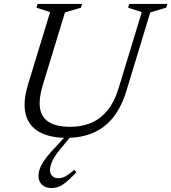

<svg xmlns="http://www.w3.org/2000/svg" viewBox="-20 -690 870 975"><path d="M197 -257Q176 -187.5 183.2 -140.5Q190.5 -93.5 228.8 -69.8Q267 -46 338 -46Q391.5 -46 438.5 -64.2Q485.5 -82.5 522.8 -125.8Q560 -169 583 -244.5L700 -628.5L630.5 -651L636.5 -670H830L824 -651L743 -627L623 -232Q597 -145.5 553.2 -92Q509.5 -38.5 450.2 -14.2Q391 10 318.5 10Q234 10 180.2 -19.5Q126.5 -49 110.5 -109.2Q94.5 -169.5 122.5 -261.5L234.5 -628.5L165 -651L171 -670H397L391 -651L310 -627ZM234 173Q234 193 245.8 204Q257.5 215 277.5 215Q293 215 309.8 206.8Q326.5 198.5 358.5 172L367.5 185Q327.5 227.5 300.5 246.2Q273.5 265 241.5 265Q212.5 265 194 248.5Q175.5 232 175.5 203Q175.5 187.5 181.2 169.5Q187 151.5 201.5 129.2Q216 107 241 79.5L335.5 -23H361L285.5 68Q267.5 89.5 256 108.8Q244.5 128 239.2 144Q234 160 234 173Z"/></svg>

Font: Newsreader 18pt
Style: Italic
Weight: 400
Italic angle: -17°
Version: Version 1.003